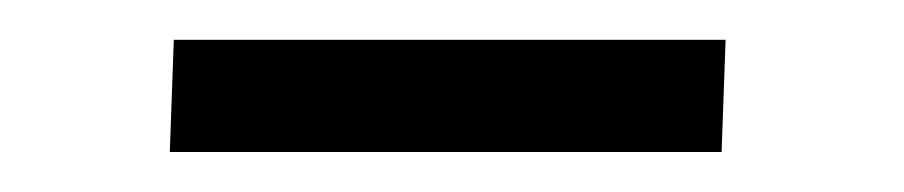

<svg xmlns="http://www.w3.org/2000/svg" viewBox="-20 -286 452 96"><path d="M342.8 -266.1 340.8 -210H64.9L66.9 -266.1Z"/></svg>

Font: Simonetta
Style: Regular
Weight: 400
Designer: Gayaneh Bagdasaryan
Foundry: BrownFox
Version: Version 1.001